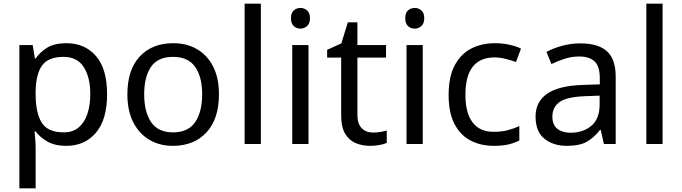

<svg xmlns="http://www.w3.org/2000/svg" viewBox="-20 -780 3694 1040"><path d="M340 -546Q439 -546 499.5 -477Q560 -408 560 -269Q560 -132 499.5 -61Q439 10 339 10Q277 10 236.5 -13.5Q196 -37 173 -68H167Q169 -51 171 -25Q173 1 173 20V240H85V-536H157L169 -463H173Q197 -498 236 -522Q275 -546 340 -546ZM324 -472Q242 -472 208.5 -426Q175 -380 173 -286V-269Q173 -170 205.5 -116.5Q238 -63 326 -63Q375 -63 406.5 -90Q438 -117 453.5 -163.5Q469 -210 469 -270Q469 -362 433.5 -417Q398 -472 324 -472Z M1166 -269Q1166 -136 1098.5 -63Q1031 10 916 10Q845 10 789.5 -22.5Q734 -55 702 -117.5Q670 -180 670 -269Q670 -402 737 -474Q804 -546 919 -546Q992 -546 1047.5 -513.5Q1103 -481 1134.5 -419.5Q1166 -358 1166 -269ZM761 -269Q761 -174 798.5 -118.5Q836 -63 918 -63Q999 -63 1037 -118.5Q1075 -174 1075 -269Q1075 -364 1037 -418Q999 -472 917 -472Q835 -472 798 -418Q761 -364 761 -269Z M1393 0H1305V-760H1393Z M1608 -737Q1628 -737 1643.5 -723.5Q1659 -710 1659 -681Q1659 -653 1643.5 -639Q1628 -625 1608 -625Q1586 -625 1571 -639Q1556 -653 1556 -681Q1556 -710 1571 -723.5Q1586 -737 1608 -737ZM1651 -536V0H1563V-536Z M2000 -62Q2020 -62 2041 -65.5Q2062 -69 2075 -73V-6Q2061 1 2035 5.5Q2009 10 1985 10Q1943 10 1907.5 -4.5Q1872 -19 1850 -55Q1828 -91 1828 -156V-468H1752V-510L1829 -545L1864 -659H1916V-536H2071V-468H1916V-158Q1916 -109 1939.5 -85.5Q1963 -62 2000 -62Z M2227 -737Q2247 -737 2262.5 -723.5Q2278 -710 2278 -681Q2278 -653 2262.5 -639Q2247 -625 2227 -625Q2205 -625 2190 -639Q2175 -653 2175 -681Q2175 -710 2190 -723.5Q2205 -737 2227 -737ZM2270 -536V0H2182V-536Z M2655 10Q2584 10 2528.5 -19Q2473 -48 2441.5 -109Q2410 -170 2410 -265Q2410 -364 2443 -426Q2476 -488 2532.5 -517Q2589 -546 2661 -546Q2702 -546 2740 -537.5Q2778 -529 2802 -517L2775 -444Q2751 -453 2719 -461Q2687 -469 2659 -469Q2501 -469 2501 -266Q2501 -169 2539.5 -117.5Q2578 -66 2654 -66Q2698 -66 2731.5 -75Q2765 -84 2793 -97V-19Q2766 -5 2733.5 2.5Q2701 10 2655 10Z M3123 -545Q3221 -545 3268 -502Q3315 -459 3315 -365V0H3251L3234 -76H3230Q3195 -32 3156.5 -11Q3118 10 3050 10Q2977 10 2929 -28.5Q2881 -67 2881 -149Q2881 -229 2944 -272.5Q3007 -316 3138 -320L3229 -323V-355Q3229 -422 3200 -448Q3171 -474 3118 -474Q3076 -474 3038 -461.5Q3000 -449 2967 -433L2940 -499Q2975 -518 3023 -531.5Q3071 -545 3123 -545ZM3149 -259Q3049 -255 3010.5 -227Q2972 -199 2972 -148Q2972 -103 2999.5 -82Q3027 -61 3070 -61Q3138 -61 3183 -98.5Q3228 -136 3228 -214V-262Z M3569 0H3481V-760H3569Z"/></svg>

Font: Noto Sans Kharoshthi
Style: Regular
Weight: 400
Designer: Monotype Design Team
Foundry: Monotype Imaging Inc.
Version: Version 2.004; ttfautohint (v1.8.4.7-5d5b)